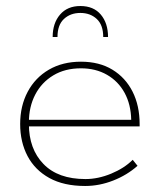

<svg xmlns="http://www.w3.org/2000/svg" viewBox="-20 -608 531 638"><path d="M263 10Q192 10 144 -16.5Q96 -43 71.5 -89.5Q47 -136 47 -196Q47 -256 72 -303Q97 -350 142.5 -376.5Q188 -403 249 -403Q310 -403 353.5 -376.5Q397 -350 420.5 -303.5Q444 -257 444 -195V-188H71V-210H416Q415 -261 394 -299.5Q373 -338 335.5 -359.5Q298 -381 249 -381Q196 -381 157 -357.5Q118 -334 97 -293.5Q76 -253 76 -201V-196Q76 -113 124.5 -63Q173 -13 264 -13Q306 -13 349.5 -31Q393 -49 421 -77L437 -57Q402 -26 356 -8Q310 10 263 10ZM155 -485Q155 -531 179.5 -559.5Q204 -588 247 -588Q291 -588 315 -559.5Q339 -531 339 -485H323Q323 -525 301.5 -545Q280 -565 247 -565Q214 -565 192.5 -545Q171 -525 171 -485Z"/></svg>

Font: Rokkitt Thin
Style: Regular
Weight: 250
Version: Version 3.103